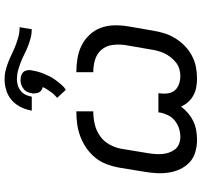

<svg xmlns="http://www.w3.org/2000/svg" viewBox="-41 -833 882 840"><g transform="rotate(-90 400.0 -413.0)"><path d="M208 8Q181 8 155 0.5Q129 -7 110.5 -24Q92 -41 80.5 -65Q69 -89 65 -115.5Q61 -142 62.5 -169.5Q64 -197 69 -225L87 -335Q92 -362 102 -388.5Q112 -415 130.5 -437.5Q149 -460 173 -476.5Q197 -493 224 -503Q251 -513 278.5 -516.5Q306 -520 333 -520V-446Q306 -446 278.5 -440Q251 -434 226.5 -417.5Q202 -401 188 -375.5Q174 -350 169 -323L151 -213Q148 -196 146.5 -179.5Q145 -163 146 -147Q147 -131 152 -116Q157 -101 166 -89Q175 -77 190 -71Q205 -65 221 -65Q240 -65 258.5 -71Q277 -77 292.5 -89.5Q308 -102 316.5 -120Q325 -138 328 -156V-161H412V-156Q409 -138 411.5 -120Q414 -102 424.5 -89.5Q435 -77 452 -71Q469 -65 487 -65Q503 -65 518.5 -69.5Q534 -74 547 -84.5Q560 -95 570.5 -108.5Q581 -122 587.5 -136.5Q594 -151 598 -166.5Q602 -182 604 -197L623 -307Q627 -336 623 -363.5Q619 -391 602 -410.5Q585 -430 559 -438Q533 -446 504 -446V-520Q535 -520 565 -515Q595 -510 621 -497Q647 -484 667 -463Q687 -442 697.5 -415Q708 -388 709 -357Q710 -326 705 -295L686 -185Q682 -160 674.5 -135.5Q667 -111 653 -88Q639 -65 619.5 -46Q600 -27 576.5 -14.5Q553 -2 527.5 3Q502 8 477 8Q457 8 438 4.5Q419 1 402.5 -8Q386 -17 373.5 -31Q361 -45 354 -62Q341 -45 324.5 -31Q308 -17 289 -8Q270 1 249 4.5Q228 8 208 8ZM336 -715Q340 -739 351 -762Q362 -785 381 -802Q400 -819 424.5 -826.5Q449 -834 473 -834Q494 -834 513.5 -829Q533 -824 551.5 -816.5Q570 -809 587.5 -800.5Q605 -792 623.5 -785Q642 -778 661 -773Q680 -768 701 -768L692 -715Q672 -715 653.5 -720Q635 -725 617 -732Q599 -739 582.5 -747.5Q566 -756 548 -763Q530 -770 511.5 -775Q493 -780 473 -780Q460 -780 446.5 -776Q433 -772 422 -763Q411 -754 405 -741Q399 -728 397 -715ZM427 -566 392 -604Q399 -610 405 -616Q411 -622 416 -629Q421 -636 426.5 -644.5Q432 -653 435 -658L439 -667Q434 -668 430 -670Q426 -672 422.5 -675Q419 -678 416.5 -682.5Q414 -687 413 -691.5Q412 -696 411.5 -702Q411 -708 411 -711L412 -715Q413 -721 415 -727.5Q417 -734 420.5 -739.5Q424 -745 429.5 -749.5Q435 -754 440.5 -757Q446 -760 453.5 -762Q461 -764 465 -764H470Q476 -764 482.5 -763Q489 -762 494 -759.5Q499 -757 503.5 -753Q508 -749 510 -743.5Q512 -738 513 -731Q514 -724 513 -720L512 -715Q510 -702 506.5 -689Q503 -676 498 -663.5Q493 -651 487 -639Q481 -627 473 -615.5Q465 -604 454.5 -591.5Q444 -579 437 -573Z"/></g></svg>

Font: Iosevka Aile Oblique
Style: Regular
Weight: 400
Italic angle: -9°
Designer: Belleve Invis
Foundry: Belleve Invis
Version: Version 31.1.0; ttfautohint (v1.8.4)